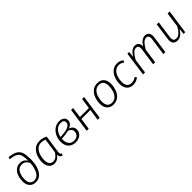

<svg xmlns="http://www.w3.org/2000/svg" viewBox="392 -2320 3907 3907"><g transform="rotate(-45 2345.0 -366.5)"><path d="M59 -192Q59 -269 83 -339Q107 -409 158.5 -453.5Q210 -498 287 -498Q385 -498 440 -411V-418Q439 -517 422.5 -571Q406 -625 353.5 -656Q301 -687 194 -697L208 -744Q332 -732 394 -692.5Q456 -653 477 -583.5Q498 -514 498 -392Q498 -283 470 -191.5Q442 -100 384.5 -44.5Q327 11 242 11Q157 11 108 -44Q59 -99 59 -192ZM437 -350Q385 -450 293 -450Q202 -450 160 -374.5Q118 -299 118 -192Q118 -118 150.5 -78Q183 -38 242 -38Q333 -38 380.5 -126.5Q428 -215 437 -350Z M1052 -491 997 -114Q995 -103 995 -84Q995 -63 1002.5 -50.5Q1010 -38 1028 -30L1011 11Q976 3 958 -18.5Q940 -40 941 -84Q911 -40 869.5 -14.5Q828 11 780 11Q702 11 658.5 -43.5Q615 -98 615 -192Q615 -270 643 -349Q671 -428 731.5 -481Q792 -534 884 -534Q933 -534 972 -523Q1011 -512 1052 -491ZM677 -192Q677 -116 706 -77Q735 -38 789 -38Q836 -38 873.5 -66Q911 -94 945 -148L990 -463Q942 -487 886 -487Q815 -487 767.5 -441Q720 -395 698.5 -327Q677 -259 677 -192Z M1596 -419Q1596 -331 1490 -287Q1535 -272 1562 -240Q1589 -208 1589 -164Q1589 -108 1561.5 -68.5Q1534 -29 1489 -9Q1444 11 1391 11Q1295 11 1236 -48Q1177 -107 1177 -214Q1177 -291 1209 -364.5Q1241 -438 1303.5 -486Q1366 -534 1452 -534Q1517 -534 1556.5 -503Q1596 -472 1596 -419ZM1244 -286Q1391 -291 1465 -322.5Q1539 -354 1539 -416Q1539 -451 1515.5 -469.5Q1492 -488 1448 -488Q1369 -488 1315 -430Q1261 -372 1244 -286ZM1239 -242Q1237 -224 1237 -215Q1237 -135 1276.5 -86Q1316 -37 1389 -37Q1452 -37 1490 -71.5Q1528 -106 1528 -164Q1528 -206 1504.5 -230.5Q1481 -255 1442 -270Q1358 -246 1239 -242Z M2063 -246H1805L1769 0H1711L1785 -523H1843L1811 -295H2070L2102 -523H2160L2086 0H2028Z M2288 -201Q2288 -276 2314 -352.5Q2340 -429 2398.5 -481.5Q2457 -534 2549 -534Q2640 -534 2689 -479Q2738 -424 2738 -324Q2738 -250 2712.5 -173Q2687 -96 2628 -42.5Q2569 11 2477 11Q2387 11 2337.5 -45Q2288 -101 2288 -201ZM2677 -328Q2677 -406 2644 -446Q2611 -486 2548 -486Q2476 -486 2431 -439.5Q2386 -393 2367 -326Q2348 -259 2348 -196Q2348 -118 2382 -78Q2416 -38 2479 -38Q2550 -38 2594.5 -84Q2639 -130 2658 -196.5Q2677 -263 2677 -328Z M3258 -480 3225 -443Q3202 -464 3176 -474.5Q3150 -485 3116 -485Q3046 -485 3001.5 -440Q2957 -395 2937 -328.5Q2917 -262 2917 -197Q2917 -118 2951.5 -79Q2986 -40 3048 -40Q3084 -40 3114.5 -51Q3145 -62 3177 -84L3202 -43Q3131 11 3045 11Q2957 11 2907 -44.5Q2857 -100 2857 -200Q2857 -276 2884 -353Q2911 -430 2969.5 -482Q3028 -534 3117 -534Q3204 -534 3258 -480Z M4031 -408Q4031 -392 4028 -372L3975 0H3917L3969 -367Q3972 -387 3972 -403Q3972 -485 3905 -485Q3858 -485 3814.5 -440Q3771 -395 3727 -316L3682 0H3624L3676 -367Q3679 -387 3679 -403Q3679 -485 3612 -485Q3565 -485 3521.5 -439.5Q3478 -394 3434 -313L3390 0H3332L3406 -523H3456L3442 -394Q3526 -534 3627 -534Q3678 -534 3708.5 -500Q3739 -466 3738 -404Q3819 -534 3920 -534Q3972 -534 4001.5 -500.5Q4031 -467 4031 -408Z M4195 -115Q4195 -132 4198 -151L4250 -523H4308L4256 -153Q4254 -141 4254 -121Q4254 -37 4330 -37Q4385 -37 4432.5 -82.5Q4480 -128 4518 -203L4563 -523H4621L4547 0H4499L4513 -133Q4477 -66 4428.5 -27.5Q4380 11 4319 11Q4260 11 4227.5 -22Q4195 -55 4195 -115Z"/></g></svg>

Font: Fira Sans Light
Style: Italic
Weight: 300
Italic angle: -8°
Designer: bBox Type GmbH & Carrois Corporate GbR & Edenspiekermann AG
Foundry: bBox Type GmbH & Carrois Corporate GbR & Edenspiekermann AG
Version: Version 4.301